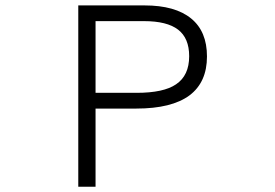

<svg xmlns="http://www.w3.org/2000/svg" viewBox="-20 -706 1040 727"><path d="M276.4 1H341.8V-294.9H496.1Q629.9 -294.9 697.3 -344.7Q763.7 -394.5 763.7 -492.2Q763.7 -586.9 704.1 -635.7Q643.6 -685.5 527.3 -685.5H276.4ZM341.8 -354.5V-626H525.4Q612.3 -626 654.3 -593.8Q696.3 -561.5 696.3 -493.2Q696.3 -419.9 646.5 -386.7Q599.6 -354.5 497.1 -354.5Z"/></svg>

Font: DotumChe
Style: Regular
Weight: 400
Monospace: yes
Version: Version 2.21